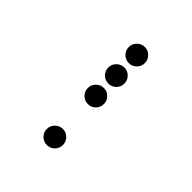

<svg xmlns="http://www.w3.org/2000/svg" viewBox="-179 -795 906 906"><g transform="rotate(45 273.5 -342.0)"><path d="M327.1 -615.2Q327.1 -592.8 311.5 -577.1Q295.9 -561.5 273.4 -561.5Q251.5 -561.5 235.6 -577.1Q219.7 -592.8 219.7 -615.2Q219.7 -637.2 235.6 -653.1Q251.5 -668.9 273.4 -668.9Q295.9 -668.9 311.5 -653.1Q327.1 -637.2 327.1 -615.2ZM327.1 -478.5Q327.1 -456.1 311.5 -440.4Q295.9 -424.8 273.4 -424.8Q251.5 -424.8 235.6 -440.4Q219.7 -456.1 219.7 -478.5Q219.7 -500.5 235.6 -516.4Q251.5 -532.2 273.4 -532.2Q295.9 -532.2 311.5 -516.4Q327.1 -500.5 327.1 -478.5ZM327.1 -341.8Q327.1 -319.3 311.5 -303.7Q295.9 -288.1 273.4 -288.1Q251.5 -288.1 235.6 -303.7Q219.7 -319.3 219.7 -341.8Q219.7 -363.8 235.6 -379.6Q251.5 -395.5 273.4 -395.5Q295.9 -395.5 311.5 -379.6Q327.1 -363.8 327.1 -341.8ZM327.1 -68.4Q327.1 -45.9 311.5 -30.3Q295.9 -14.6 273.4 -14.6Q251.5 -14.6 235.6 -30.3Q219.7 -45.9 219.7 -68.4Q219.7 -90.3 235.6 -106.2Q251.5 -122.1 273.4 -122.1Q295.9 -122.1 311.5 -106.2Q327.1 -90.3 327.1 -68.4Z"/></g></svg>

Font: DatDot
Style: Regular
Weight: 400
Designer: GGBot
Version: 1.00